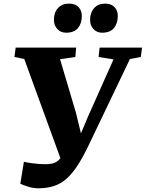

<svg xmlns="http://www.w3.org/2000/svg" viewBox="-20 -1000 786 1036"><path d="M186.5 16Q159.5 16 132.5 7.5Q105.5 -1 89.5 -8.5L109 -127Q128.5 -122.5 150.5 -119.5Q172.5 -116.5 192.2 -115.2Q212 -114 224.5 -114Q243.5 -114 259.2 -117Q275 -120 288.2 -129.2Q301.5 -138.5 313 -156.8Q324.5 -175 335 -205.5L318 -113.5L111 -681.5L58 -692.5L64.5 -743H391L386.5 -692.5L304 -680.5L389.5 -392.5L433.5 -211.5L387.5 -211L454.5 -370L592.5 -679.5L512 -692.5L517.5 -743H746.5L739.5 -692.5L681 -681.5L460.5 -220.5Q429.5 -155.5 400.5 -110.2Q371.5 -65 340.8 -37.2Q310 -9.5 272.5 3.2Q235 16 186.5 16ZM336.5 -823.5Q307.5 -823.5 289 -843.8Q270.5 -864 271 -894.5Q271.5 -934 293.5 -957.2Q315.5 -980.5 352 -980.5Q387.5 -980.5 404.8 -960.8Q422 -941 421.5 -912Q421 -872.5 400.2 -848Q379.5 -823.5 336.5 -823.5ZM531 -823.5Q502 -823.5 483.8 -843.8Q465.5 -864 466 -894.5Q467 -934 488.8 -957.2Q510.5 -980.5 547 -980.5Q581 -980.5 598.8 -960.8Q616.5 -941 615.5 -912Q615 -872.5 594.2 -848Q573.5 -823.5 531 -823.5Z"/></svg>

Font: Merriweather 28pt Black
Style: Italic
Weight: 900
Italic angle: -7.8°
Version: Version 2.101